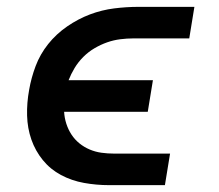

<svg xmlns="http://www.w3.org/2000/svg" viewBox="-20 -540 640 560"><path d="M461 0H298Q261 0 225 -6.5Q189 -13 158 -29.5Q127 -46 105 -73Q83 -100 71.5 -133Q60 -166 59 -203Q58 -240 65 -278Q71 -313 84 -347.5Q97 -382 120.5 -411.5Q144 -441 176 -463Q208 -485 242.5 -498Q277 -511 313 -515.5Q349 -520 384 -520H547L532 -428H369Q350 -428 330.5 -425.5Q311 -423 292.5 -416.5Q274 -410 256 -399.5Q238 -389 223 -374Q208 -359 197.5 -341.5Q187 -324 180 -306H426L411 -214H167Q168 -196 173.5 -179Q179 -162 188.5 -147.5Q198 -133 211.5 -122Q225 -111 241.5 -104Q258 -97 276 -94.5Q294 -92 313 -92H476Z"/></svg>

Font: Iosevka SmBd Ex Obl
Style: Regular
Weight: 600
Width: 7
Italic angle: -9°
Monospace: yes
Designer: Belleve Invis
Foundry: Belleve Invis
Version: Version 32.5.0; ttfautohint (v1.8.4)